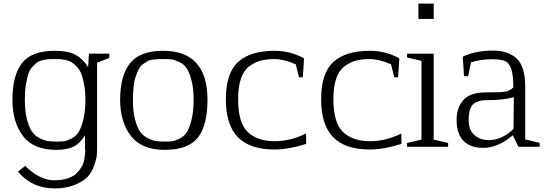

<svg xmlns="http://www.w3.org/2000/svg" viewBox="-20 -815 3019 1066"><path d="M474 -517H587V-493L519 -467V11Q519 31 517.5 48Q516 65 503.5 102Q491 139 468.5 164.5Q446 190 397.5 210.5Q349 231 282 231Q158 231 80 138L120 106Q139 126 167 146Q225 186 282 186Q323 186 355 175.5Q387 165 404 148.5Q421 132 433 111.5Q445 91 447.5 71.5Q450 52 452.5 36Q455 20 452 11V-64Q423 -17 386.5 0Q350 17 293 17Q165 17 107 -60.5Q49 -138 49 -261Q49 -397 102.5 -465Q156 -533 283 -533Q358 -533 399.5 -510.5Q441 -488 469 -442ZM587 -493 588 -494ZM118 -261Q118 -198 129.5 -153Q141 -108 157.5 -84.5Q174 -61 200 -48Q226 -35 246 -32Q266 -29 293 -29Q318 -29 333 -30.5Q348 -32 374 -44.5Q400 -57 415 -79.5Q430 -102 442 -148.5Q454 -195 454 -261Q454 -307 447.5 -343.5Q441 -380 432 -403.5Q423 -427 407.5 -443.5Q392 -460 379 -468.5Q366 -477 346 -481.5Q326 -486 314.5 -486.5Q303 -487 283 -487Q262 -487 252 -486.5Q242 -486 221 -482Q200 -478 188.5 -470Q177 -462 161.5 -446Q146 -430 138 -406.5Q130 -383 124 -346Q118 -309 118 -261Z M718 -261Q718 -198 729.5 -153Q741 -108 757.5 -84.5Q774 -61 800 -48Q826 -35 846 -32Q866 -29 894 -29Q919 -29 934 -30.5Q949 -32 975 -44.5Q1001 -57 1016 -79.5Q1031 -102 1043 -148.5Q1055 -195 1055 -261Q1055 -325 1043 -370Q1031 -415 1015.5 -437.5Q1000 -460 973 -472Q946 -484 929.5 -485.5Q913 -487 885 -487Q866 -487 857 -486.5Q848 -486 829 -484Q810 -482 800.5 -476Q791 -470 775.5 -460Q760 -450 751.5 -433Q743 -416 734.5 -393Q726 -370 722 -336.5Q718 -303 718 -261ZM885 -533Q1132 -533 1132 -261Q1132 -119 1078.5 -51Q1025 17 894 17Q766 17 706.5 -60.5Q647 -138 647 -261Q647 -396 702.5 -464.5Q758 -533 885 -533Z M1504 -31Q1595 -31 1679 -74L1680 -16Q1582 15 1504 15Q1368 15 1301 -53Q1234 -121 1234 -264Q1234 -410 1302.5 -471.5Q1371 -533 1504 -533Q1593 -533 1668 -491Q1667 -474 1665 -438.5Q1663 -403 1661 -386H1640L1622 -458Q1555 -487 1504 -487Q1461 -487 1428 -478.5Q1395 -470 1364.5 -447.5Q1334 -425 1318 -379.5Q1302 -334 1302 -266Q1302 -132 1356 -81.5Q1410 -31 1504 -31Z M2033 -31Q2124 -31 2208 -74L2209 -16Q2111 15 2033 15Q1897 15 1830 -53Q1763 -121 1763 -264Q1763 -410 1831.5 -471.5Q1900 -533 2033 -533Q2122 -533 2197 -491Q2196 -474 2194 -438.5Q2192 -403 2190 -386H2169L2151 -458Q2084 -487 2033 -487Q1990 -487 1957 -478.5Q1924 -470 1893.5 -447.5Q1863 -425 1847 -379.5Q1831 -334 1831 -266Q1831 -132 1885 -81.5Q1939 -31 2033 -31Z M2388 -710H2303V-795H2388ZM2320 -477 2240 -496V-517H2388V-40L2468 -21V0H2240V-21L2320 -40Z M2831 -99 2833 -275Q2772 -259 2690 -259Q2666 -259 2653 -257Q2640 -255 2620.5 -246Q2601 -237 2591.5 -212.5Q2582 -188 2582 -148Q2582 -93 2614 -65Q2646 -37 2694 -37Q2766 -37 2831 -99ZM2858 0 2827 -64Q2745 6 2663 6Q2591 6 2553 -33.5Q2515 -73 2515 -149Q2515 -217 2552.5 -259.5Q2590 -302 2677 -302Q2760 -302 2784.5 -306Q2809 -310 2830 -329Q2830 -400 2818 -433.5Q2806 -467 2783.5 -476.5Q2761 -486 2713 -486Q2649 -486 2595 -469Q2595 -468 2589 -439.5Q2583 -411 2579 -392H2556Q2555 -411 2553 -446Q2551 -481 2549 -500Q2618 -534 2719 -534Q2801 -534 2848.5 -490Q2896 -446 2896 -332V-41L2976 -22V0Z"/></svg>

Font: Afta serif
Style: Regular
Weight: 400
Designer: parq.ink
Foundry: Oriol Esparraguera Font
Version: Version 1.000